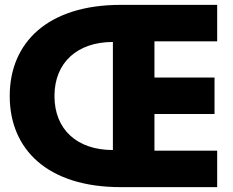

<svg xmlns="http://www.w3.org/2000/svg" viewBox="-20 -770 957 790"><path d="M20 -375C20 -155 175.9 0 477.3 0H873.6V-150H615.5V-300.9H862.7V-450.9H615.5V-600H873.6V-750H477.3C175.9 -750 20 -594.5 20 -375ZM204.1 -375C204.1 -512.3 297.7 -597.3 444.5 -597.3V-152.7C296.4 -152.7 204.1 -237.7 204.1 -375Z"/></svg>

Font: Spartan MB ExtBd
Style: Regular
Weight: 800
Designer: Matt Bailey, Mirko Velimirovic
Foundry: Matt Bailey
Version: Version 1.005